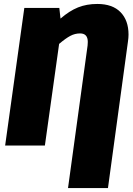

<svg xmlns="http://www.w3.org/2000/svg" viewBox="-20 -736 671 971"><path d="M630 -561Q630 -545 627 -525L526 215H324L423 -506Q424 -513 424 -524Q424 -567 385 -567Q359 -567 335.5 -554.5Q312 -542 279 -514L207 0H6L103 -696H280L286 -642Q331 -681 374.5 -698.5Q418 -716 472 -716Q549 -716 589.5 -674.5Q630 -633 630 -561Z"/></svg>

Font: FiraGO Heavy
Style: Italic
Weight: 900
Italic angle: -8°
Designer: bBox Type GmbH
Foundry: bBox Type GmbH
Version: Version 1.001